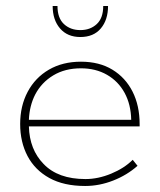

<svg xmlns="http://www.w3.org/2000/svg" viewBox="-20 -608 531 638"><path d="M263 10Q192 10 144 -16.5Q96 -43 71.5 -89.5Q47 -136 47 -196Q47 -256 72 -303Q97 -350 142.5 -376.5Q188 -403 249 -403Q310 -403 353.5 -376.5Q397 -350 420.5 -303.5Q444 -257 444 -195V-188H76Q78 -111 125 -63Q173 -13 264 -13Q306 -13 349.5 -31Q393 -49 421 -77L437 -57Q402 -26 356 -8Q310 10 263 10ZM76 -210H416Q415 -261 394 -299.5Q373 -338 335.5 -359.5Q298 -381 249 -381Q196 -381 157 -357.5Q118 -334 97 -294Q78 -257 76 -210ZM247 -485Q204 -485 179.5 -513.5Q155 -542 155 -588H171Q171 -548 192.5 -528Q214 -508 247 -508Q280 -508 301.5 -528Q323 -548 323 -588H339Q339 -542 315 -513.5Q291 -485 247 -485Z"/></svg>

Font: Rokkitt SemiBold Thin
Style: Regular
Weight: 250
Version: Version 3.103